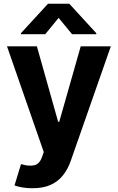

<svg xmlns="http://www.w3.org/2000/svg" viewBox="-20 -792 626 1020"><path d="M152.7 208Q123.9 208 98.8 203.8Q73.7 199.6 57.2 193L91.6 79.9L96.7 81.2Q134.6 92.2 162.2 85.9Q189.8 79.7 202.9 42.8L212.5 15.8L17.2 -545.9H176L288.9 -144.9H294.7L408.8 -545.9H568.8L355.7 63.1Q340.3 107 314.3 139.7Q288.3 172.4 248.8 190.2Q209.3 208 152.7 208ZM362.7 -610.4 291.4 -697.1 220.5 -610.4H91.2V-615.6L235.2 -772.3H348L491.6 -615.6V-610.4Z"/></svg>

Font: Inter
Style: Regular
Weight: 400
Designer: Rasmus Andersson
Foundry: rsms
Version: Version 4.000;git-8c9346024